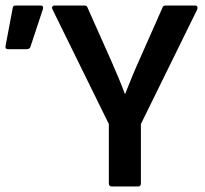

<svg xmlns="http://www.w3.org/2000/svg" viewBox="-20 -675 742 695"><path d="M385 0Q374 0 374 -11V-226L170 -641Q167 -647 169.5 -651Q172 -655 178 -655H285Q295 -655 297 -647L383 -454Q396 -424 408.5 -394.5Q421 -365 432 -335H433Q445 -365 457 -394.5Q469 -424 483 -455L568 -647Q570 -655 580 -655H686Q692 -655 694 -651Q696 -647 694 -641L490 -226V-11Q490 0 480 0ZM9 -497Q-2 -497 0 -508L26 -646Q27 -655 37 -655H127Q139 -655 135 -641L90 -505Q87 -497 77 -497Z"/></svg>

Font: Sofia Sans Semi Condensed
Style: Bold
Weight: 700
Designer: Botio Nikoltchev, Ani Petrova
Foundry: lettersoup
Version: Version 4.100; ttfautohint (v1.8.4.7-5d5b)